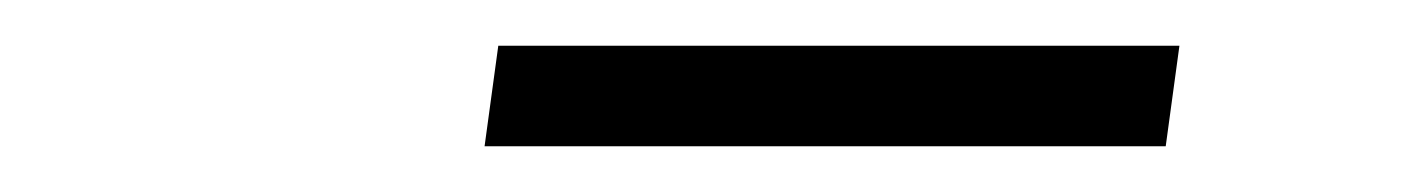

<svg xmlns="http://www.w3.org/2000/svg" viewBox="-20 -697 616 84"><path d="M192 -633 198 -677H496L490 -633Z"/></svg>

Font: Chivo Medium Thin
Style: Italic
Weight: 250
Italic angle: -8.05°
Version: Version 2.002